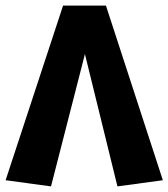

<svg xmlns="http://www.w3.org/2000/svg" viewBox="-21 -646 601 685"><path d="M560 -3 398 19 282 -453 161 19 -1 -3 204 -626H357Z"/></svg>

Font: FiraGO ExtraBold
Style: Regular
Weight: 800
Designer: bBox Type
Foundry: bBox Type GmbH
Version: Version 1.001;PS 001.001;hotconv 1.0.88;makeotf.lib2.5.64775